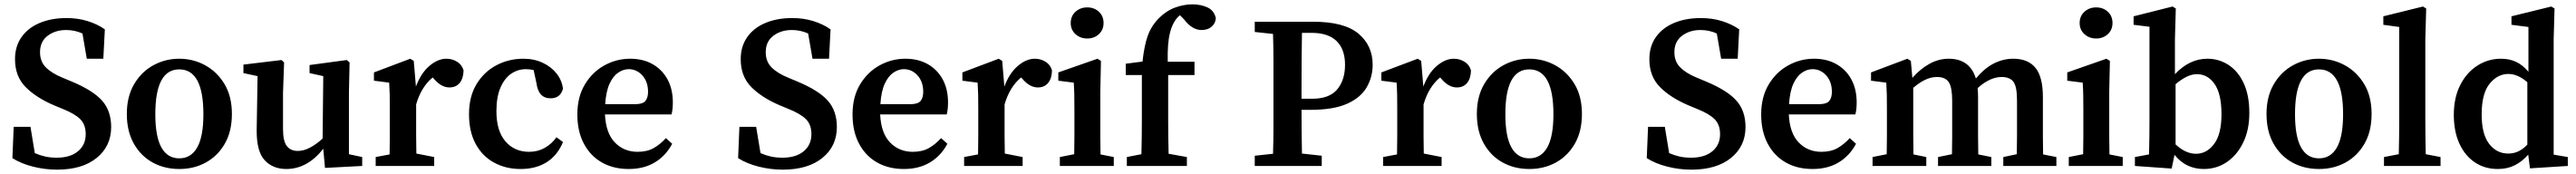

<svg xmlns="http://www.w3.org/2000/svg" viewBox="-20 -763 11843 800"><path d="M242 17Q186 17 131 3Q76 -11 37 -36L43 -180H120L140 -59Q163 -49 187 -43.5Q211 -38 241 -38Q303 -38 338.5 -67.5Q374 -97 374 -146Q374 -190 349 -215Q324 -240 269 -262L228 -279Q146 -314 97.5 -363Q49 -412 49 -491Q49 -550 79 -592.5Q109 -635 162.5 -657.5Q216 -680 286 -680Q338 -680 383 -666Q428 -652 462 -628L455 -493H379L359 -609Q324 -625 284 -625Q234 -625 199 -598.5Q164 -572 164 -523Q164 -480 191 -453Q218 -426 267 -406L310 -388Q408 -347 449.5 -300Q491 -253 491 -179Q491 -91 424.5 -37Q358 17 242 17Z M804 14Q736 14 681.5 -16Q627 -46 595 -103Q563 -160 563 -239Q563 -319 596.5 -376Q630 -433 685 -463Q740 -493 804 -493Q868 -493 923 -463Q978 -433 1012 -376.5Q1046 -320 1046 -239Q1046 -159 1013.5 -102.5Q981 -46 926.5 -16Q872 14 804 14ZM804 -35Q858 -35 886.5 -85Q915 -135 915 -238Q915 -444 804 -444Q694 -444 694 -238Q694 -135 722 -85Q750 -35 804 -35Z M1474 9 1466 -79Q1393 14 1296 14Q1234 14 1196.5 -26.5Q1159 -67 1160 -166L1164 -413L1099 -427V-466L1274 -487L1286 -476L1281 -336V-170Q1281 -114 1298.5 -91.5Q1316 -69 1349 -69Q1377 -69 1406.5 -85Q1436 -101 1463 -126L1466 -413L1403 -427V-464L1574 -487L1587 -476L1584 -336V-54L1645 -41V0Z M1707 0V-41L1771 -53Q1772 -91 1772 -134.5Q1772 -178 1772 -210V-263Q1772 -304 1771.5 -328.5Q1771 -353 1769 -383L1699 -392V-430L1866 -493L1882 -483L1892 -365Q1915 -427 1954 -460Q1993 -493 2032 -493Q2059 -493 2081.5 -479Q2104 -465 2111 -439Q2110 -402 2093 -381.5Q2076 -361 2046 -361Q2010 -361 1978 -397L1969 -407Q1916 -363 1893 -283V-210Q1893 -179 1893 -136.5Q1893 -94 1894 -57L1976 -41V0Z M2373 14Q2305 14 2251 -15.5Q2197 -45 2166.5 -101.5Q2136 -158 2136 -238Q2136 -319 2170.5 -376Q2205 -433 2262 -463Q2319 -493 2386 -493Q2435 -493 2474.5 -474.5Q2514 -456 2538.5 -425Q2563 -394 2568 -355Q2556 -311 2511 -311Q2455 -311 2446 -381L2433 -441Q2424 -443 2415 -444Q2406 -445 2397 -445Q2361 -445 2330.5 -424.5Q2300 -404 2281 -361Q2262 -318 2262 -252Q2262 -161 2303.5 -113Q2345 -65 2412 -65Q2452 -65 2484 -83Q2516 -101 2538 -132L2568 -110Q2543 -49 2493.5 -17.5Q2444 14 2373 14Z M2870 -445Q2846 -445 2822.5 -429.5Q2799 -414 2782.5 -379Q2766 -344 2762 -284H2899Q2935 -284 2947 -299Q2959 -314 2959 -341Q2959 -387 2933 -416Q2907 -445 2870 -445ZM2870 14Q2800 14 2747 -16Q2694 -46 2664 -102.5Q2634 -159 2634 -237Q2634 -317 2668.5 -374.5Q2703 -432 2758.5 -462.5Q2814 -493 2877 -493Q2936 -493 2980 -468Q3024 -443 3048.5 -398Q3073 -353 3073 -292Q3073 -260 3067 -237H2761Q2765 -151 2806.5 -108Q2848 -65 2911 -65Q2955 -65 2985.5 -82.5Q3016 -100 3041 -128L3070 -102Q3041 -47 2990.5 -16.5Q2940 14 2870 14Z M3578 17Q3522 17 3467 3Q3412 -11 3373 -36L3379 -180H3456L3476 -59Q3499 -49 3523 -43.5Q3547 -38 3577 -38Q3639 -38 3674.5 -67.5Q3710 -97 3710 -146Q3710 -190 3685 -215Q3660 -240 3605 -262L3564 -279Q3482 -314 3433.5 -363Q3385 -412 3385 -491Q3385 -550 3415 -592.5Q3445 -635 3498.5 -657.5Q3552 -680 3622 -680Q3674 -680 3719 -666Q3764 -652 3798 -628L3791 -493H3715L3695 -609Q3660 -625 3620 -625Q3570 -625 3535 -598.5Q3500 -572 3500 -523Q3500 -480 3527 -453Q3554 -426 3603 -406L3646 -388Q3744 -347 3785.5 -300Q3827 -253 3827 -179Q3827 -91 3760.5 -37Q3694 17 3578 17Z M4135 -445Q4111 -445 4087.5 -429.5Q4064 -414 4047.5 -379Q4031 -344 4027 -284H4164Q4200 -284 4212 -299Q4224 -314 4224 -341Q4224 -387 4198 -416Q4172 -445 4135 -445ZM4135 14Q4065 14 4012 -16Q3959 -46 3929 -102.5Q3899 -159 3899 -237Q3899 -317 3933.5 -374.5Q3968 -432 4023.5 -462.5Q4079 -493 4142 -493Q4201 -493 4245 -468Q4289 -443 4313.5 -398Q4338 -353 4338 -292Q4338 -260 4332 -237H4026Q4030 -151 4071.5 -108Q4113 -65 4176 -65Q4220 -65 4250.5 -82.5Q4281 -100 4306 -128L4335 -102Q4306 -47 4255.5 -16.5Q4205 14 4135 14Z M4412 0V-41L4476 -53Q4477 -91 4477 -134.5Q4477 -178 4477 -210V-263Q4477 -304 4476.5 -328.5Q4476 -353 4474 -383L4404 -392V-430L4571 -493L4587 -483L4597 -365Q4620 -427 4659 -460Q4698 -493 4737 -493Q4764 -493 4786.5 -479Q4809 -465 4816 -439Q4815 -402 4798 -381.5Q4781 -361 4751 -361Q4715 -361 4683 -397L4674 -407Q4621 -363 4598 -283V-210Q4598 -179 4598 -136.5Q4598 -94 4599 -57L4681 -41V0Z M4852 0V-41L4918 -54Q4919 -91 4919 -134.5Q4919 -178 4919 -210V-257Q4919 -298 4918.5 -325.5Q4918 -353 4916 -383L4845 -392V-430L5025 -493L5041 -483L5038 -342V-210Q5038 -178 5038 -134.5Q5038 -91 5039 -53L5100 -41V0ZM4978 -586Q4946 -586 4924 -606Q4902 -626 4902 -657Q4902 -689 4924 -709Q4946 -729 4978 -729Q5010 -729 5031.5 -709Q5053 -689 5053 -657Q5053 -626 5031.5 -606Q5010 -586 4978 -586Z M5160 0V-41L5227 -54Q5228 -93 5228.5 -132Q5229 -171 5229 -210V-418H5155V-470L5232 -480Q5240 -554 5256.5 -599.5Q5273 -645 5308 -680Q5342 -714 5382.5 -728.5Q5423 -743 5461 -743Q5500 -743 5530.5 -729Q5561 -715 5569 -680Q5568 -657 5550.5 -641Q5533 -625 5503 -625Q5460 -625 5422 -675L5404 -693Q5401 -691 5397 -687Q5370 -660 5358 -611Q5346 -562 5348 -479H5471V-418H5350V-210Q5350 -172 5350.5 -133.5Q5351 -95 5352 -56L5436 -41V0Z M6008 -612H5965Q5964 -548 5963.5 -483Q5963 -418 5963 -353V-309H6012Q6091 -309 6127 -352Q6163 -395 6163 -465Q6163 -536 6124.5 -574Q6086 -612 6008 -612ZM5748 -616V-663H6018Q6159 -663 6224.5 -608.5Q6290 -554 6290 -465Q6290 -409 6262.5 -361.5Q6235 -314 6172.5 -286Q6110 -258 6004 -258H5963Q5963 -210 5963.5 -160Q5964 -110 5965 -57L6056 -47V0H5748V-47L5832 -56Q5834 -118 5834 -182Q5834 -246 5834 -310V-353Q5834 -416 5834 -479.5Q5834 -543 5832 -607Z M6338 0V-41L6402 -53Q6403 -91 6403 -134.5Q6403 -178 6403 -210V-263Q6403 -304 6402.5 -328.5Q6402 -353 6400 -383L6330 -392V-430L6497 -493L6513 -483L6523 -365Q6546 -427 6585 -460Q6624 -493 6663 -493Q6690 -493 6712.5 -479Q6735 -465 6742 -439Q6741 -402 6724 -381.5Q6707 -361 6677 -361Q6641 -361 6609 -397L6600 -407Q6547 -363 6524 -283V-210Q6524 -179 6524 -136.5Q6524 -94 6525 -57L6607 -41V0Z M7010 14Q6942 14 6887.5 -16Q6833 -46 6801 -103Q6769 -160 6769 -239Q6769 -319 6802.5 -376Q6836 -433 6891 -463Q6946 -493 7010 -493Q7074 -493 7129 -463Q7184 -433 7218 -376.5Q7252 -320 7252 -239Q7252 -159 7219.5 -102.5Q7187 -46 7132.5 -16Q7078 14 7010 14ZM7010 -35Q7064 -35 7092.5 -85Q7121 -135 7121 -238Q7121 -444 7010 -444Q6900 -444 6900 -238Q6900 -135 6928 -85Q6956 -35 7010 -35Z M7755 17Q7699 17 7644 3Q7589 -11 7550 -36L7556 -180H7633L7653 -59Q7676 -49 7700 -43.5Q7724 -38 7754 -38Q7816 -38 7851.5 -67.5Q7887 -97 7887 -146Q7887 -190 7862 -215Q7837 -240 7782 -262L7741 -279Q7659 -314 7610.5 -363Q7562 -412 7562 -491Q7562 -550 7592 -592.5Q7622 -635 7675.5 -657.5Q7729 -680 7799 -680Q7851 -680 7896 -666Q7941 -652 7975 -628L7968 -493H7892L7872 -609Q7837 -625 7797 -625Q7747 -625 7712 -598.5Q7677 -572 7677 -523Q7677 -480 7704 -453Q7731 -426 7780 -406L7823 -388Q7921 -347 7962.5 -300Q8004 -253 8004 -179Q8004 -91 7937.5 -37Q7871 17 7755 17Z M8312 -445Q8288 -445 8264.5 -429.5Q8241 -414 8224.5 -379Q8208 -344 8204 -284H8341Q8377 -284 8389 -299Q8401 -314 8401 -341Q8401 -387 8375 -416Q8349 -445 8312 -445ZM8312 14Q8242 14 8189 -16Q8136 -46 8106 -102.5Q8076 -159 8076 -237Q8076 -317 8110.5 -374.5Q8145 -432 8200.5 -462.5Q8256 -493 8319 -493Q8378 -493 8422 -468Q8466 -443 8490.5 -398Q8515 -353 8515 -292Q8515 -260 8509 -237H8203Q8207 -151 8248.5 -108Q8290 -65 8353 -65Q8397 -65 8427.5 -82.5Q8458 -100 8483 -128L8512 -102Q8483 -47 8432.5 -16.5Q8382 14 8312 14Z M8588 0V-41L8653 -54Q8654 -91 8654 -134.5Q8654 -178 8654 -210V-263Q8654 -304 8653.5 -328.5Q8653 -353 8651 -383L8581 -392V-430L8748 -493L8764 -483L8771 -405Q8807 -446 8849.5 -469.5Q8892 -493 8938 -493Q9035 -493 9063 -402Q9103 -450 9146 -471.5Q9189 -493 9235 -493Q9303 -493 9337 -451Q9371 -409 9371 -317V-210Q9371 -176 9371 -133.5Q9371 -91 9372 -53L9433 -41V0H9189V-41L9251 -54Q9252 -91 9252 -133.5Q9252 -176 9252 -210V-302Q9252 -365 9235.5 -387Q9219 -409 9181 -409Q9128 -409 9071 -358Q9072 -348 9072.5 -337Q9073 -326 9073 -314V-210Q9073 -176 9073 -133.5Q9073 -91 9074 -53L9134 -41V0H8889V-41L8953 -54Q8954 -91 8954 -133.5Q8954 -176 8954 -210V-300Q8954 -361 8938.5 -385Q8923 -409 8884 -409Q8856 -409 8828.5 -395.5Q8801 -382 8775 -359V-210Q8775 -177 8775 -134Q8775 -91 8776 -53L8835 -41V0Z M9490 0V-41L9556 -54Q9557 -91 9557 -134.5Q9557 -178 9557 -210V-257Q9557 -298 9556.5 -325.5Q9556 -353 9554 -383L9483 -392V-430L9663 -493L9679 -483L9676 -342V-210Q9676 -178 9676 -134.5Q9676 -91 9677 -53L9738 -41V0ZM9616 -586Q9584 -586 9562 -606Q9540 -626 9540 -657Q9540 -689 9562 -709Q9584 -729 9616 -729Q9648 -729 9669.5 -709Q9691 -689 9691 -657Q9691 -626 9669.5 -606Q9648 -586 9616 -586Z M9794 0V-41L9859 -53Q9860 -90 9860.5 -133.5Q9861 -177 9861 -210V-640L9788 -649V-688L9967 -733L9982 -724L9978 -583V-422Q10045 -493 10127 -493Q10181 -493 10225 -464Q10269 -435 10294.5 -379.5Q10320 -324 10320 -244Q10320 -165 10291.5 -107Q10263 -49 10216 -17.5Q10169 14 10111 14Q10072 14 10038.5 -1Q10005 -16 9976 -51L9963 12ZM10079 -422Q10056 -422 10031.5 -410Q10007 -398 9981 -376V-99Q10027 -56 10075 -56Q10124 -56 10158 -101Q10192 -146 10192 -238Q10192 -331 10160.5 -376.5Q10129 -422 10079 -422Z M10640 14Q10572 14 10517.5 -16Q10463 -46 10431 -103Q10399 -160 10399 -239Q10399 -319 10432.5 -376Q10466 -433 10521 -463Q10576 -493 10640 -493Q10704 -493 10759 -463Q10814 -433 10848 -376.5Q10882 -320 10882 -239Q10882 -159 10849.5 -102.5Q10817 -46 10762.5 -16Q10708 14 10640 14ZM10640 -35Q10694 -35 10722.5 -85Q10751 -135 10751 -238Q10751 -444 10640 -444Q10530 -444 10530 -238Q10530 -135 10558 -85Q10586 -35 10640 -35Z M10939 0V-41L11007 -54Q11008 -93 11008.5 -132Q11009 -171 11009 -210V-639L10936 -649V-688L11118 -733L11133 -724L11129 -583V-210Q11129 -171 11129.5 -132Q11130 -93 11131 -54L11199 -41V0Z M11388 -237Q11388 -146 11422.5 -101.5Q11457 -57 11510 -57Q11536 -57 11557.5 -67.5Q11579 -78 11598 -98V-385Q11554 -423 11511 -423Q11461 -423 11424.5 -378Q11388 -333 11388 -237ZM11610 11 11602 -52Q11574 -20 11540 -3Q11506 14 11462 14Q11403 14 11357.5 -16Q11312 -46 11286 -102Q11260 -158 11260 -235Q11260 -314 11289.5 -372Q11319 -430 11368.5 -461.5Q11418 -493 11477 -493Q11515 -493 11545.5 -479Q11576 -465 11603 -433V-639L11525 -649V-688L11708 -733L11723 -724L11719 -583V-52L11784 -41V0Z"/></svg>

Font: Source Serif Pro Semibold
Style: Regular
Weight: 600
Designer: Frank Grießhammer
Foundry: Adobe Systems Incorporated
Version: Version 3.000;hotconv 1.0.109;makeotfexe 2.5.65596